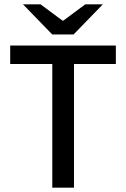

<svg xmlns="http://www.w3.org/2000/svg" viewBox="-20 -865 581 885"><path d="M221 0V-570H27V-655H514V-570H321V0ZM221 -706 86 -845H167L268 -770H272L373 -845H454L319 -706Z"/></svg>

Font: Source Sans 3 ExtraLight Medium
Style: Regular
Weight: 500
Version: Version 3.052;hotconv 1.1.0;makeotfexe 2.6.0